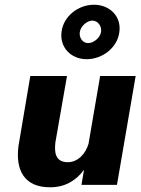

<svg xmlns="http://www.w3.org/2000/svg" viewBox="-20 -781 597 811"><path d="M240 -647C231 -582 279 -531 346 -531C413 -531 476 -580 484 -645C494 -711 444 -761 377 -761C310 -761 248 -712 240 -647ZM317 -645C320 -670 348 -695 372 -694C395 -692 410 -670 407 -647C404 -622 375 -598 351 -599C328 -600 314 -622 317 -645ZM214 -180 263 -460H108L58 -164C45 -63 82 11 193 10C256 10 303 -20 335 -64L324 0H474L553 -460H403L354 -174C342 -132 308 -93 261 -96C214 -99 209 -137 214 -180Z"/></svg>

Font: Jost*
Style: Bold Italic
Weight: 700
Italic angle: -10°
Version: Version 3.7